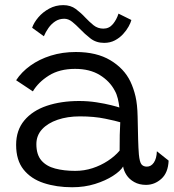

<svg xmlns="http://www.w3.org/2000/svg" viewBox="-20 -738 694 768"><path d="M268.5 11Q206 11 155 -5.8Q104 -22.5 74.2 -59.8Q44.5 -97 44.5 -158.5Q44.5 -217 77.2 -256.2Q110 -295.5 167.2 -314.8Q224.5 -334 296.5 -334Q332 -334 366 -328.8Q400 -323.5 424.8 -317.2Q449.5 -311 457.5 -308Q455.5 -326 451.2 -343.8Q447 -361.5 439 -375.5Q419 -413.5 379 -438Q339 -462.5 280.5 -462.5Q218 -462.5 175.5 -435.8Q133 -409 111.5 -372.5L44.5 -417Q66 -450 101.5 -475.5Q137 -501 183.2 -515.5Q229.5 -530 283.5 -530Q366.5 -530 421.5 -497Q476.5 -464 501.5 -412Q514.5 -384.5 522 -352.5Q529.5 -320.5 530.5 -271.5Q531.5 -217 532.5 -180.8Q533.5 -144.5 535.5 -120.5Q538.5 -89.5 546 -80.5Q553.5 -71.5 567.5 -71.5Q584.5 -71.5 595.5 -87.8Q606.5 -104 607.5 -133L654.5 -95.5Q652.5 -47 625.5 -22.8Q598.5 1.5 564 1.5Q537 1.5 517 -9.8Q497 -21 486 -38Q475 -55 472.5 -72Q462 -54 432.2 -34.8Q402.5 -15.5 360.2 -2.2Q318 11 268.5 11ZM281 -54.5Q316.5 -54.5 349.8 -65.2Q383 -76 411.2 -94.5Q439.5 -113 458.5 -135.5Q458.5 -171.5 459 -198.5Q459.5 -225.5 461 -249Q445.5 -254 401 -263.2Q356.5 -272.5 299.5 -272.5Q250 -272.5 210.5 -259Q171 -245.5 148.2 -220.8Q125.5 -196 125.5 -161.5Q125.5 -119.5 145.5 -96.2Q165.5 -73 200.8 -63.8Q236 -54.5 281 -54.5ZM108.5 -627Q115.5 -647.5 133.2 -668.5Q151 -689.5 176.8 -703.5Q202.5 -717.5 233 -717.5Q262.5 -717.5 283.2 -702Q304 -686.5 321 -668Q337 -651 354 -637.2Q371 -623.5 393.5 -623.5Q416.5 -623.5 431.5 -641.5Q446.5 -659.5 454 -683.5L505.5 -658Q503 -647.5 494.5 -632Q486 -616.5 472.2 -601.5Q458.5 -586.5 439.5 -576.5Q420.5 -566.5 396.5 -566.5Q364.5 -566.5 341.5 -584.5Q318.5 -602.5 299.5 -622.5Q284 -638.5 268.8 -650.8Q253.5 -663 237 -663Q216.5 -663 200.8 -652.5Q185 -642 173.8 -626Q162.5 -610 155.5 -593Z"/></svg>

Font: Grandstander Thin Light
Style: Regular
Weight: 300
Version: Version 1.200